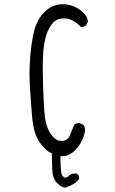

<svg xmlns="http://www.w3.org/2000/svg" viewBox="-20 -759 540 899"><path d="M284.7 120.1Q332 104.5 350.1 79.6V66.4Q345.7 57.1 336.9 53.2Q334.5 53.2 332.5 53.2Q313.5 53.2 304.2 63Q294.9 72.8 286.1 72.8Q280.3 72.8 275.4 67.9L271 62Q263.2 46.9 263.2 -19.5V-27.8H271.5Q307.6 -27.8 337.4 -61.5Q368.2 -96.7 377.4 -141.1Q378.4 -145.5 378.4 -149.9Q378.4 -163.1 370.6 -174.3L354 -182.1Q352.1 -182.6 350.6 -182.6Q336.9 -182.6 328.1 -175.8Q314.9 -143.6 306.2 -123Q295.4 -99.1 268.1 -99.1Q247.1 -99.1 230.5 -115.7Q220.7 -125.5 211.9 -141.1Q190.9 -178.2 187 -244.6Q183.1 -311 181.6 -358.2Q180.2 -405.3 180.2 -434.3Q180.2 -463.4 181.2 -490.7Q183.1 -545.4 193.4 -582.5Q203.1 -621.1 224.6 -647.9Q244.1 -672.9 277.8 -672.9Q321.8 -672.9 358.4 -633.3Q359.4 -632.8 361.8 -632.8Q364.3 -632.8 368.7 -633.8Q376.5 -635.3 382.8 -640.1L391.1 -656.2Q391.1 -657.2 391.1 -659.7Q391.1 -662.1 390.1 -667Q389.2 -671.9 386.7 -677.2Q380.4 -690.9 364.7 -704.6Q324.7 -739.3 272.9 -739.3Q243.2 -739.3 219.2 -726.1Q198.7 -714.8 179.2 -692.9Q151.9 -662.1 139.6 -613.3Q127.4 -563 121.6 -495.1Q118.2 -454.1 118.2 -420.4Q118.2 -386.7 119.6 -359.9Q123.5 -292.5 130.4 -211.7Q137.2 -130.9 167 -90.8Q196.8 -50.8 217.8 -43L223.1 -41V-35.2Q223.1 3.9 225.1 41.5Q227.1 76.7 246.1 96.7Q264.6 116.2 284.7 120.1Z"/></svg>

Font: NaikaiFont
Style: Light
Weight: 300
Version: Version 1.89